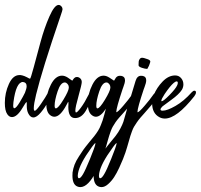

<svg xmlns="http://www.w3.org/2000/svg" viewBox="-21 -557 811 774"><path d="M188 -182.1Q183.1 -167.5 172.1 -146Q161.1 -124.5 144 -104Q127 -83.5 113.3 -83.5Q101.1 -83.5 92.8 -100.1Q86.9 -111.8 86.9 -130.4V-141.1Q86.9 -145.5 85.9 -145.5Q83.5 -145.5 70.3 -123Q47.9 -85 27.3 -85Q16.1 -85 8.3 -96.7Q-1.5 -110.8 -1.5 -142.1Q-1.5 -182.6 14.9 -218.5Q31.2 -254.4 57.6 -254.4H61.5Q64.5 -253.9 69.3 -252.9L78.1 -250Q83 -248 87.9 -245.4Q92.8 -242.7 95.7 -241.2Q98.6 -239.7 100.1 -239.7Q102.5 -239.7 115 -286.1Q127.4 -332.5 142.6 -388.4Q157.7 -444.3 178.2 -490.7Q198.7 -537.1 215.3 -537.1Q221.2 -537.1 226.1 -531.7Q231 -526.9 231 -519Q231 -515.6 222.7 -491.7Q148.4 -274.4 124.5 -175.8Q115.2 -137.7 115.2 -120.6Q115.2 -110.4 119.1 -110.4Q125 -110.4 144 -137.9Q163.1 -165.5 172.9 -184.1Q178.2 -193.8 185.1 -193.4Q191.4 -192.4 188 -182.1ZM71.3 -226.6Q43.9 -226.1 33.2 -145.5Q32.2 -134.8 32.2 -131.8Q32.2 -120.6 36.6 -120.6Q43.9 -120.6 58.6 -145Q73.2 -169.4 79.6 -183.1Q86.4 -200.2 86.4 -209.5Q86.4 -224.6 71.3 -226.6Z M345.7 -192.9Q345.7 -193.4 347.2 -193.4Q350.6 -193.4 354.7 -190.9Q358.9 -188.5 358.9 -185.1Q358.9 -184.1 357.9 -182.1Q356.4 -178.7 350.3 -162.6Q344.2 -146.5 338.6 -135.3Q333 -124 324.7 -110.1Q316.4 -96.2 305.7 -88.6Q294.9 -81.1 282.7 -81.1H281.2Q254.4 -81.1 254.4 -126Q254.4 -127.4 254.6 -130.4Q254.9 -133.3 254.9 -134.3V-141.1Q254.9 -146.5 253.9 -146.5Q253.4 -146.5 252.7 -145Q252 -143.6 250.2 -139.9Q248.5 -136.2 246.6 -133.3Q221.7 -86.4 198.2 -86.4Q189 -86.4 180.7 -93.3Q165.5 -105 165.5 -140.6Q165.5 -179.7 184.1 -215.8Q202.6 -252 229 -252Q240.2 -252 252.4 -244.1Q255.9 -241.7 259 -239.5Q262.2 -237.3 263.9 -236.1Q265.6 -234.9 267.1 -233.9Q268.6 -232.9 269.3 -232.4Q270 -231.9 270.5 -231.9Q271 -231.9 271.7 -233.4Q272.5 -234.9 274.7 -238Q276.9 -241.2 280.8 -244.1Q283.7 -246.6 289.1 -246.6Q296.4 -246.6 302.5 -241Q308.6 -235.4 308.6 -226.1Q308.6 -216.8 295.7 -170.9Q282.7 -125 282.7 -110.8Q282.7 -103.5 286.1 -103.5Q287.1 -103.5 290.5 -106Q303.2 -117.7 320.3 -146Q332 -166.5 345.7 -192.9ZM245.1 -223.6Q242.2 -224.6 240.2 -224.6Q223.1 -224.6 211.2 -188.7Q199.2 -152.8 199.2 -130.9Q199.2 -120.1 204.1 -120.1Q213.4 -120.1 234.4 -154.8Q255.4 -189.5 256.3 -202.6V-205.6Q256.3 -216.3 245.1 -223.6Z M405.8 -118.7Q384.8 -86.4 365.7 -86.4Q356.9 -86.4 348.6 -93.3Q333 -105.5 333 -140.6Q333 -179.7 351.6 -215.8Q370.1 -252 396.5 -252Q407.7 -252 419.9 -244.1Q438 -231.9 438.5 -231.9Q439 -231.9 439.5 -232.7Q439.9 -233.4 440.9 -235.1Q441.9 -236.8 442.9 -238.3Q449.2 -251.5 461.9 -251.5Q465.8 -251.5 468.3 -251Q482.9 -248.5 482.9 -233.4Q482.9 -228 481.2 -221.4Q479.5 -214.8 476.3 -206.3Q473.1 -197.8 472.7 -196.3Q447.8 -121.6 447.8 -106V-104.5Q453.6 -104.5 476.3 -131.1Q499 -157.7 507.8 -170.9Q511.2 -176.3 518.8 -184.3Q526.4 -192.4 531.2 -192.4Q533.2 -192.4 535.2 -190.4Q536.1 -189.5 536.1 -186Q536.1 -178.2 525.1 -161.9Q514.2 -145.5 502.7 -131.8Q491.2 -118.2 475.8 -101.1Q460.4 -84 460 -83.5Q451.2 -73.7 444.3 -63.5Q437.5 -53.2 433.3 -45.9Q429.2 -38.6 425 -26.9Q420.9 -15.1 418.9 -9Q417 -2.9 412.6 12.5Q408.2 27.8 406.2 35.2L398.9 57.1Q392.6 76.2 385.3 93.3Q377.9 110.4 364.5 137.5Q351.1 164.6 335 180.9Q318.8 197.3 302.7 197.3Q296.4 197.3 289.6 194.3Q271 185.5 271 150.9Q271 142.1 271.5 138.2Q273.9 122.1 279.5 106.9Q285.2 91.8 297.6 73Q310.1 54.2 314.9 46.9Q319.8 39.6 339.1 15.9Q358.4 -7.8 359.4 -8.8Q368.2 -20 374.5 -30.3Q380.9 -40.5 385.7 -53.2Q390.6 -65.9 392.8 -72Q395 -78.1 399.7 -95.5Q404.3 -112.8 405.8 -118.7ZM413.1 -223.6Q410.2 -224.6 408.2 -224.6Q391.1 -224.6 379.2 -188.7Q367.2 -152.8 367.2 -130.9Q367.2 -120.1 371.6 -120.1Q380.9 -120.1 401.9 -154.8Q422.9 -189.5 423.8 -202.6V-205.6Q423.8 -216.3 413.1 -223.6ZM293.5 141.6Q292.5 148.4 292.5 150.9Q292.5 161.6 297.4 161.6Q304.2 161.6 314 144.5Q322.8 129.9 342.3 82.5Q361.8 35.2 363.8 21.5V21Q363.8 20 363.3 20Q361.8 20 357.7 24.9Q353.5 29.8 350.1 34.7L346.7 39.6Q300.3 103 293.5 141.6Z M533.2 -104.5Q533.2 -104.5 533.7 -104.5Q539.6 -104.5 562.3 -131.1Q585 -157.7 593.8 -170.9Q597.2 -176.3 604.7 -184.3Q612.3 -192.4 617.2 -192.4Q618.7 -192.4 620.6 -190.4Q621.6 -189.5 621.6 -186Q621.6 -178.2 610.6 -161.9Q599.6 -145.5 588.4 -132.1Q577.1 -118.7 561.5 -101.1L545.9 -83.5Q537.1 -73.2 530.3 -63.2Q523.4 -53.2 519.3 -46.1Q515.1 -39.1 510.7 -26.9Q506.3 -14.6 504.6 -9.3Q502.9 -3.9 498.3 12.5Q493.7 28.8 491.7 35.2Q489.7 42.5 484.9 57.1Q480 70.8 474.9 84Q469.7 97.2 459.5 119.4Q449.2 141.6 439 157.2Q428.7 172.9 415 185.1Q401.4 197.3 388.2 197.3Q381.3 197.3 375 194.3Q356.4 185.5 356.4 150.9Q356.4 141.6 356.9 138.2Q359.4 122.1 365 106.9Q370.6 91.8 383.1 73Q395.5 54.2 400.4 46.9Q405.3 39.6 424.6 15.9Q443.8 -7.8 444.8 -8.8Q456.5 -23.9 464.8 -40Q473.1 -56.2 476.3 -65.7Q479.5 -75.2 485.4 -97.2Q491.2 -119.1 494.6 -129.9Q496.6 -136.2 508.1 -173.3Q519.5 -210.4 525.4 -230.5Q531.7 -251.5 547.4 -251.5Q551.8 -251.5 554.2 -251Q568.4 -248.5 568.4 -233.4Q568.4 -228 566.7 -221.4Q564.9 -214.8 561.8 -206.3Q558.6 -197.8 558.1 -196.3Q533.2 -121.6 533.2 -106ZM378.9 141.6Q377.9 148.4 377.9 150.9Q377.9 161.6 382.8 161.6Q389.6 161.6 399.4 144.5Q408.2 130.4 427.5 82.8Q446.8 35.2 449.2 21.5V21Q449.2 20 448.7 20Q447.3 20 443.1 24.9Q439 29.8 435.5 34.7L432.1 39.6Q385.7 103 378.9 141.6ZM585 -308.6Q585 -306.2 579.6 -292Q573.7 -279.8 573.2 -279.8Q572.3 -279.3 571.8 -279.3Q564 -279.3 550.8 -283.7Q537.6 -288.1 537.6 -293.9Q537.6 -303.2 538.1 -308.6Q538.6 -314 542.2 -319.1Q545.9 -324.2 552.2 -324.2Q554.2 -324.2 559.1 -323.2Q560.5 -322.8 572.8 -318.8Q585 -314.9 585 -308.6Z M752 -185.1Q757.8 -191.4 762.7 -191.4Q769 -191.4 769 -184.6Q769 -177.7 762.2 -168.9Q691.4 -79.1 643.6 -79.1Q632.3 -79.1 622.6 -84Q592.3 -99.6 592.3 -140.1Q592.3 -157.7 599.1 -174.3Q610.8 -203.6 634.5 -228.3Q658.2 -252.9 685.1 -252.9Q699.7 -252.9 709 -242.2Q718.3 -231.4 718.3 -216.8Q718.3 -205.6 712.4 -195.3Q700.7 -176.8 669.7 -154.5Q638.7 -132.3 634.3 -128.4Q626 -120.6 626 -115.7Q626 -110.8 634.8 -110.8Q652.8 -110.8 686.3 -129.9Q719.7 -148.9 752 -185.1ZM642.6 -177.7Q629.4 -157.2 629.4 -150.9Q629.4 -148.9 630.9 -148.9Q637.7 -148.9 662.4 -174.1Q687 -199.2 692.9 -212.4Q695.8 -218.3 695.8 -222.7Q695.8 -229 690.9 -229Q687 -229 679.7 -223.1Q664.6 -210.4 642.6 -177.7Z"/></svg>

Font: Sintesa 2
Style: 2
Weight: 400
Version: Version 001.000